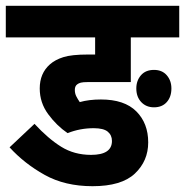

<svg xmlns="http://www.w3.org/2000/svg" viewBox="-20 -642 638 662"><path d="M303 -200Q256 -200 213 -183Q175 -209 146 -248.5Q117 -288 117 -337Q117 -389 152 -420Q170 -436 198.5 -445Q227 -454 283 -454H308V-513H0V-622H598V-513H431V-359H283Q266 -359 258.5 -357Q251 -355 246 -351Q238 -345 238 -332Q238 -320 243 -310Q248 -300 255 -290Q287 -299 328 -299Q409 -299 450 -258Q491 -217 491 -151Q491 -87 445 -43.5Q399 0 299 0Q204 0 134 -39Q64 -78 13 -134L99 -215Q146 -164 191 -136Q236 -108 294 -108Q366 -108 366 -156Q366 -176 351.5 -188Q337 -200 303 -200ZM450 -337Q450 -364 466 -382.5Q482 -401 511 -401Q539 -401 555 -382.5Q571 -364 571 -337Q571 -308 555 -290Q539 -272 511 -272Q484 -272 467 -290Q450 -308 450 -337Z"/></svg>

Font: Noto Sans Condensed
Style: Bold Italic
Weight: 700
Width: 3
Italic angle: -12°
Designer: Monotype Design Team
Foundry: Monotype Imaging Inc.
Version: Version 2.013; ttfautohint (v1.8.4.7-5d5b)